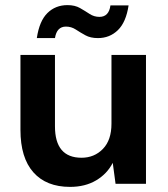

<svg xmlns="http://www.w3.org/2000/svg" viewBox="-20 -719 656 751"><path d="M254 12Q161 12 110.5 -45Q60 -102 60 -211V-504H195V-225Q195 -102 299 -102Q349 -102 382.5 -136.5Q416 -171 416 -235V-504H551V0H432L421 -82Q399 -39 356 -13.5Q313 12 254 12ZM363 -570Q334 -570 314 -581Q294 -592 276.5 -603.5Q259 -615 238 -615Q202 -615 195 -570H124Q134 -637 165.5 -668Q197 -699 244 -699Q273 -699 293 -687.5Q313 -676 330.5 -664.5Q348 -653 369 -653Q406 -653 412 -698H483Q473 -632 441 -601Q409 -570 363 -570Z"/></svg>

Font: DM Sans
Style: Bold
Weight: 700
Designer: Colophon Foundry, Jonny Pinhorn
Foundry: Colophon Foundry
Version: Version 4.004; ttfautohint (v1.8.4.7-5d5b)